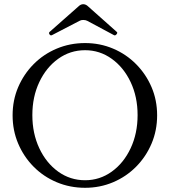

<svg xmlns="http://www.w3.org/2000/svg" viewBox="-20 -881 808 914"><path d="M385 13Q313 13 250 -13.5Q187 -40 140 -87.5Q93 -135 66.5 -197.5Q40 -260 40 -332Q40 -404 66.5 -466Q93 -528 140 -575.5Q187 -623 250 -649.5Q313 -676 385 -676Q456 -676 518.5 -649.5Q581 -623 628 -575.5Q675 -528 701.5 -466Q728 -404 728 -332Q728 -260 701.5 -197.5Q675 -135 628 -87.5Q581 -40 518.5 -13.5Q456 13 385 13ZM385 -23Q455 -23 512 -64Q569 -105 602 -175.5Q635 -246 635 -333Q635 -420 602 -490Q569 -560 512 -601Q455 -642 385 -642Q314 -642 257 -601Q200 -560 167 -490Q134 -420 134 -333Q134 -246 167 -175.5Q200 -105 257 -64Q314 -23 385 -23ZM228 -714Q221 -710 216 -717Q211 -724 216 -729L353 -850Q364 -861 376 -861Q389 -861 400 -850L536 -729Q541 -725 534.5 -717.5Q528 -710 522 -714L395 -782Q387 -786 376 -786Q366 -786 359 -782Z"/></svg>

Font: Junicode SmExp
Style: Regular
Weight: 400
Width: 6
Designer: Peter S. Baker
Version: Version 2.205; ttfautohint (v1.8.4)